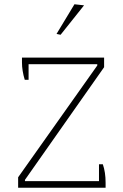

<svg xmlns="http://www.w3.org/2000/svg" viewBox="-20 -880 578 900"><path d="M245 -721 329 -860 374 -855 264 -717ZM65 -49 436 -573V-579H114V-506H96Q83 -549 83 -587V-610H468V-565L97 -37V-31H444V-110H462Q475 -73 475 -23V0H65Z"/></svg>

Font: Athiti ExtraLight
Style: Regular
Weight: 275
Designer: CadsonDemak Team
Foundry: CadsonDemak
Version: Version 1.033